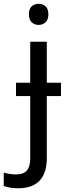

<svg xmlns="http://www.w3.org/2000/svg" viewBox="-75 -757 353 1017"><path d="M22 240.2Q-23.9 240.2 -55.2 228V157.2Q-21.5 167 11.2 167Q49.3 167 67.1 146.2Q85 125.5 85 83V-248H9.8V-318.8H85V-536.1H172.9V-318.8H248V-248H172.9V80.1Q172.9 160.2 134.5 200.2Q96.2 240.2 22 240.2ZM78.1 -681.2Q78.1 -710.4 93 -723.6Q107.9 -736.8 129.9 -736.8Q150.4 -736.8 165.8 -723.6Q181.2 -710.4 181.2 -681.2Q181.2 -652.3 165.8 -638.7Q150.4 -625 129.9 -625Q107.9 -625 93 -638.7Q78.1 -652.3 78.1 -681.2Z"/></svg>

Font: Noto Sans Southeast Asian
Style: Regular
Weight: 400
Designer: Monotype Design Team
Foundry: Monotype Imaging Inc.
Version: Version 1.06 uh; ttfautohint (v1.4.1)